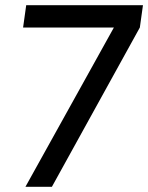

<svg xmlns="http://www.w3.org/2000/svg" viewBox="-20 -720 571 740"><path d="M81 -700H531L519 -614L180 0H78L419 -614H69Z"/></svg>

Font: Retni Sans Medium
Style: Italic
Weight: 500
Italic angle: -8°
Designer: Vitaly Kuzmin
Foundry: ParaType Ltd.
Version: Version 1.00;June 10, 2019;FontCreator 11.5.0.2425 64-bit; t